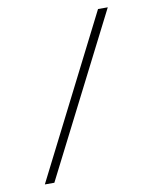

<svg xmlns="http://www.w3.org/2000/svg" viewBox="-78 -690 627 795"><g transform="rotate(-10 235.0 -292.5)"><path d="M46 46 389 -631H430L86 46Z"/></g></svg>

Font: Alumni Sans Light
Style: Regular
Weight: 300
Version: Version 1.018